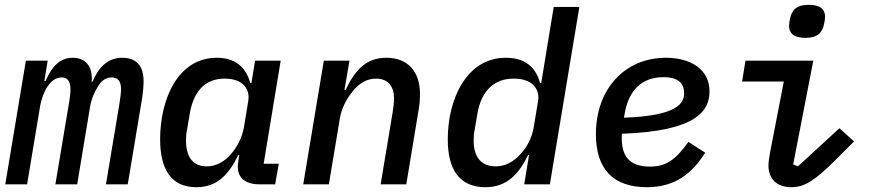

<svg xmlns="http://www.w3.org/2000/svg" viewBox="-20 -769 3640 801"><path d="M93 0 148 -330C153 -355 162 -384 179 -409C196 -434 215 -446 238 -446C262 -446 274 -429 274 -396C274 -381 272 -365 269 -346L211 0H302L356 -325C361 -356 374 -385 389 -409C404 -434 423 -446 446 -446C472 -446 485 -430 485 -397C485 -384 482 -360 479 -341L422 0H513L572 -354C576 -378 579 -410 579 -430C579 -494 549 -528 490 -528C429 -528 391 -488 366 -428H362C363 -433 363 -438 363 -443C363 -490 339 -528 283 -528C227 -528 194 -487 170 -431H165L179 -516H88L2 0Z M799 12C887 12 935 -42 974 -122H978L974 -96C973 -88 972 -81 972 -74C972 -35 994 0 1063 0H1128L1143 -86H1080L1151 -516H1044L1029 -423H1024C1005 -491 960 -528 884 -528C721 -528 648 -353 648 -188C648 -60 696 12 799 12ZM842 -75C782 -75 756 -118 756 -183C756 -198 757 -214 760 -226L772 -297C787 -381 830 -441 917 -441C988 -441 1017 -404 1017 -363C1017 -356 1016 -350 1015 -343L998 -240C990 -192 967 -154 946 -129C916 -93 881 -75 842 -75Z M1352 0 1398 -276C1407 -331 1439 -373 1452 -389C1479 -421 1509 -441 1549 -441C1602 -441 1624 -405 1624 -358C1624 -341 1621 -319 1618 -300L1568 0H1675L1724 -296C1731 -331 1732 -355 1732 -379C1732 -467 1684 -528 1592 -528C1508 -528 1461 -477 1422 -394H1417L1438 -516H1331L1245 0Z M2167 0H2274L2397 -740H2290L2238 -423H2233C2214 -491 2169 -528 2090 -528C1925 -528 1848 -353 1848 -188C1848 -60 1898 12 2005 12C2094 12 2144 -42 2183 -122H2187ZM2048 -75C1984 -75 1956 -118 1956 -183C1956 -198 1957 -214 1960 -226L1972 -297C1987 -381 2034 -441 2123 -441C2195 -441 2226 -405 2226 -362C2226 -356 2225 -350 2224 -343L2207 -240C2199 -192 2177 -154 2154 -129C2123 -93 2087 -75 2048 -75Z M2748 -447C2811 -447 2834 -420 2834 -381C2834 -338 2807 -286 2583 -278L2585 -289C2602 -396 2660 -447 2748 -447ZM2679 12C2796 12 2867 -45 2922 -132L2852 -177C2797 -100 2757 -74 2691 -74C2599 -74 2574 -126 2574 -191C2574 -200 2574 -206 2575 -211C2891 -222 2940 -310 2940 -388C2940 -480 2861 -528 2758 -528C2586 -528 2466 -397 2466 -209C2466 -64 2538 12 2679 12Z M3340 -611C3391 -611 3411 -633 3418 -669C3421 -681 3422 -692 3422 -700C3422 -727 3405 -749 3354 -749C3303 -749 3283 -727 3276 -691C3273 -679 3272 -668 3272 -660C3272 -633 3289 -611 3340 -611ZM3282 12C3337 12 3382 -18 3465 -101L3543 -179L3482 -234L3309 -75L3289 -83L3373 -516H3090L3076 -429H3250L3193 -135C3189 -111 3186 -95 3186 -78C3186 -25 3218 12 3282 12Z"/></svg>

Font: IBM Mono Medium
Style: Italic
Weight: 500
Italic angle: -9°
Monospace: yes
Designer: Mike Abbink, Paul van der Laan, Pieter van Rosmalen
Foundry: Bold Monday
Version: Version 2.3